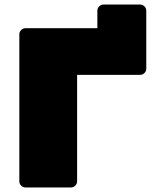

<svg xmlns="http://www.w3.org/2000/svg" viewBox="-20 -824 683 844"><path d="M596 -495H319V-27Q319 -16 311 -8Q303 0 292 0H92Q81 0 73 -8Q65 -16 65 -27V-673Q65 -684 73 -692Q81 -700 92 -700H408V-777Q408 -788 416 -796Q424 -804 435 -804H596Q607 -804 615 -796Q623 -788 623 -777V-522Q623 -511 615 -503Q607 -495 596 -495Z"/></svg>

Font: Rubik One
Style: Regular
Weight: 400
Designer: Hubert and Fischer with Elvire Volk Leonovitch
Foundry: Hubert and Fischer with Elvire Volk Leonovitch
Version: Version 1.001